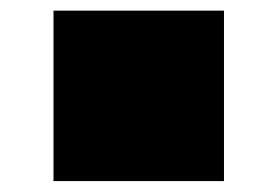

<svg xmlns="http://www.w3.org/2000/svg" viewBox="-20 -332 509 352"><path d="M78.1 0V-312.5H390.6V0Z"/></svg>

Font: Sorena-Fanum Normal
Style: Regular
Weight: 400
Designer: Mohammad Darvishi
Version: Version 1.000;March 20, 2024;FontCreator 15.0.0.2958 64-bit